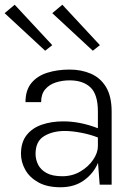

<svg xmlns="http://www.w3.org/2000/svg" viewBox="-26 -779 580 810"><path d="M229.5 11Q172.5 11 135.5 -9.8Q98.5 -30.5 80.5 -63Q62.5 -95.5 62.5 -130Q62.5 -179 86.5 -209.2Q110.5 -239.5 151 -253.2Q191.5 -267 241 -267Q312 -267 387 -238V-308.5Q387 -380.5 355.8 -410.2Q324.5 -440 267.5 -440Q237 -440 209.5 -431.2Q182 -422.5 164.8 -402.2Q147.5 -382 147.5 -348H81.5Q81.5 -398.5 106.5 -428.8Q131.5 -459 173.8 -472.2Q216 -485.5 267.5 -485.5Q317 -485.5 357.2 -468.2Q397.5 -451 421.2 -412Q445 -373 445 -307.5V0H394.5L387.5 -92Q368.5 -47 328 -18Q287.5 11 229.5 11ZM237 -35.5Q279 -35.5 313 -55.5Q347 -75.5 367 -105Q387 -134.5 387 -162V-199Q354 -212 315.5 -219.2Q277 -226.5 247 -226.5Q196.5 -226.5 160.2 -204.8Q124 -183 124 -130Q124 -106 134.8 -84.5Q145.5 -63 170.2 -49.2Q195 -35.5 237 -35.5ZM164.5 -565 -6.5 -723.5 36 -759 194.5 -588.5ZM365.5 -565 194.5 -723.5 237 -759 395.5 -588.5Z"/></svg>

Font: Betina Sans Light
Style: Regular
Weight: 300
Designer: Jonathan Pinhorn (font) & Cristiano Sobral (main changes)
Version: Version 2.001;October 6, 2020;FontCreator 13.0.0.2681 64-bit